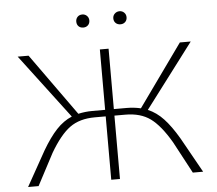

<svg xmlns="http://www.w3.org/2000/svg" viewBox="-56 -904 1091 966"><g transform="rotate(-5 489.0 -420.5)"><path d="M361 -808Q361 -822 370 -831.5Q379 -841 394 -841Q408 -841 417.5 -831.5Q427 -822 427 -808Q427 -793 417.5 -784Q408 -775 394 -775Q379 -775 370 -784Q361 -793 361 -808ZM548 -808Q548 -822 558 -831.5Q568 -841 582 -841Q596 -841 605.5 -831.5Q615 -822 615 -808Q615 -793 605.5 -784Q596 -775 582 -775Q567 -775 557.5 -784Q548 -793 548 -808ZM931 0H879L793 -161Q742 -248 692.5 -284Q643 -320 566 -320H511V0H467V-320H412Q335 -320 285.5 -284Q236 -248 185 -161L100 0H47L146 -177Q183 -240 218.5 -278Q254 -316 297 -334L52 -658H107L331 -345Q366 -353 402 -353H467V-658H511V-353H576Q612 -353 647 -345L871 -658H926L681 -334Q724 -316 759.5 -278Q795 -240 832 -177Z"/></g></svg>

Font: Ysabeau SC Light
Style: Regular
Weight: 300
Designer: Christian Thalmann (Catharsis Fonts)
Version: Version 0.003